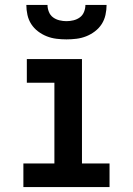

<svg xmlns="http://www.w3.org/2000/svg" viewBox="-20 -760 540 780"><path d="M75 0V-96H201V-424H89V-520H313V-96H425V0ZM250 -600Q230 -600 209.5 -602.5Q189 -605 170 -612.5Q151 -620 134.5 -632.5Q118 -645 107 -662Q96 -679 91.5 -699.5Q87 -720 87 -740H173Q173 -726 178.5 -712Q184 -698 195.5 -689.5Q207 -681 221.5 -677.5Q236 -674 250 -674Q264 -674 278.5 -677.5Q293 -681 304.5 -689.5Q316 -698 321.5 -712Q327 -726 327 -740H413Q413 -720 408.5 -699.5Q404 -679 393 -662Q382 -645 365.5 -632.5Q349 -620 330 -612.5Q311 -605 290.5 -602.5Q270 -600 250 -600Z"/></svg>

Font: Iosevka Curly Slab
Style: Bold
Weight: 700
Monospace: yes
Designer: Belleve Invis
Foundry: Belleve Invis
Version: Version 22.1.2; ttfautohint (v1.8.4)